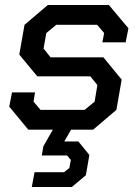

<svg xmlns="http://www.w3.org/2000/svg" viewBox="-20 -518 560 767"><path d="M389 -349 396 -386 368 -419H205L165 -386L154 -324L182 -289H393L466 -200L445 -79L352 0H264L237 47H293L337 101L323 182L267 229H107L118 170H236L257 153L263 121L248 103H147L153 67L191 0H93L17 -92L28 -149H120L114 -112L142 -79H318L358 -112L369 -178L341 -213H129L57 -300L78 -419L171 -498H415L493 -405L482 -349Z"/></svg>

Font: Chakra Petch Medium
Style: Italic
Weight: 500
Italic angle: -10°
Designer: Katatrad Aksorn Co.,Ltd.
Foundry: Cadson Demak Co.,Ltd.
Version: Version 1.000; ttfautohint (v1.6)